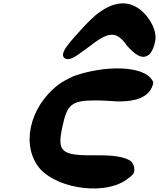

<svg xmlns="http://www.w3.org/2000/svg" viewBox="-20 -1065 935 1130"><path d="M216 -71C328 52 612 86 734 -15C742 -21 752 -28 758 -35C764 -41 770 -49 770 -57C773 -85 763 -103 752 -115C719 -141 650 -152 552 -151C347 -148 318 -169 343 -299C344 -305 346 -312 347 -318C375 -451 400 -474 543 -474C566 -474 593 -473 623 -471C741 -460 856 -477 880 -568C883 -576 882 -584 877 -591C825 -683 589 -680 414 -617C381 -602 348 -585 321 -565C151 -432 102 -204 216 -71ZM474 -909C405 -831 321 -750 361 -722C396 -701 447 -751 500 -787C624 -885 666 -883 729 -794C768 -752 814 -707 859 -745C878 -765 887 -792 893 -821C906 -880 865 -962 803 -1010C727 -1067 640 -1054 543 -976C521 -957 499 -935 474 -909Z"/></svg>

Font: Venom Sans
Style: BdObl
Weight: 700
Version: Version 1.001